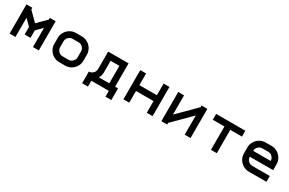

<svg xmlns="http://www.w3.org/2000/svg" viewBox="127 -1625 4295 2849"><g transform="rotate(30 2275.0 -200.0)"><path d="M375 -229V-100H275V-229L175 -329V0H75V-500H175V-471L325 -321L475 -471V-500H575V0H475V-329Z M1025 0H925Q870 0 824.5 -27Q779 -54 752 -99.5Q725 -145 725 -200V-300Q725 -355 752 -400.5Q779 -446 824.5 -473Q870 -500 925 -500H1025Q1079 -500 1125 -473Q1171 -446 1198 -400Q1225 -354 1225 -300V-200Q1225 -145 1198 -99.5Q1171 -54 1125.5 -27Q1080 0 1025 0ZM925 -100H1025Q1066 -100 1095.5 -129.5Q1125 -159 1125 -200V-300Q1125 -341 1095.5 -370.5Q1066 -400 1025 -400H925Q884 -400 854.5 -370.5Q825 -341 825 -300V-200Q825 -159 854.5 -129.5Q884 -100 925 -100Z M1375 -100Q1416 -100 1445.5 -129.5Q1475 -159 1475 -200V-500H1825V-100H1875V100H1775V0H1475V100H1375ZM1725 -100V-400H1575V-200Q1575 -146 1548 -100Z M2125 0H2025V-500H2125V-300H2425V-500H2525V0H2425V-200H2125Z M2775 0H2675V-500H2775V-171L3075 -471V-500H3175V0H3075V-329L2775 -29Z M3525 -400H3325V-500H3825V-400H3625V0H3525Z M3975 -200V-300Q3975 -355 4002 -400.5Q4029 -446 4074.5 -473Q4120 -500 4175 -500H4275Q4329 -500 4375 -473Q4421 -446 4448 -400Q4475 -354 4475 -300V-200H4075Q4075 -159 4104.5 -129.5Q4134 -100 4175 -100H4475V0H4175Q4120 0 4074.5 -27Q4029 -54 4002 -99.5Q3975 -145 3975 -200ZM4375 -300Q4375 -341 4345.5 -370.5Q4316 -400 4275 -400H4175Q4134 -400 4104.5 -370.5Q4075 -341 4075 -300Z"/></g></svg>

Font: Monoikos Medium
Style: Regular
Weight: 500
Designer: Brian Krent
Version: Version 0.088